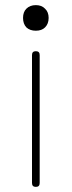

<svg xmlns="http://www.w3.org/2000/svg" viewBox="-20 -530 280 750"><path d="M83 -423Q70 -437 70 -460Q70 -483 83 -496Q97 -510 120 -510Q143 -510 156 -496Q170 -483 170 -460Q170 -437 156 -423Q143 -410 120 -410Q97 -410 83 -423ZM105 185V-315Q105 -330 120 -330Q135 -330 135 -315V185Q135 200 120 200Q105 200 105 185Z"/></svg>

Font: ClassicType
Style: Regular
Weight: 400
Version: Version 1.004